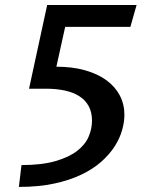

<svg xmlns="http://www.w3.org/2000/svg" viewBox="-20 -735 582 755"><path d="M165.5 -715.3H517.1L492.7 -629.4H236.3L201.7 -472.7Q265.1 -472.7 314.9 -458.5Q364.7 -444.3 398.9 -419.2Q433.1 -394 451.2 -359.4Q469.2 -324.7 469.2 -283.7Q469.2 -255.4 460.2 -223.4Q451.2 -191.4 431.2 -159.9Q411.1 -128.4 378.9 -99.6Q346.7 -70.8 300.5 -48.6Q254.4 -26.4 193.4 -13.2Q132.3 0 54.2 0L64.5 -85.9Q144 -85.9 197.5 -101.3Q251 -116.7 283 -141.4Q314.9 -166 328.4 -197.3Q341.8 -228.5 341.8 -260.3Q341.8 -293 329.1 -316.9Q316.4 -340.8 292.7 -356.2Q269 -371.6 235.4 -378.9Q201.7 -386.2 160.2 -386.2H94.2Z"/></svg>

Font: Proza Libre
Style: Medium Italic
Weight: 500
Designer: Jasper de Waard
Foundry: Jasper de Waard
Version: Version 1.000; ttfautohint (v1.4.1.8-43bc)